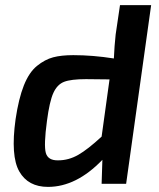

<svg xmlns="http://www.w3.org/2000/svg" viewBox="-20 -720 621 752"><path d="M572 -700 474 0H378L381 -94Q279 12 168 12Q90 12 55.5 -48.5Q21 -109 41 -253Q53 -334 73.5 -385.5Q94 -437 125 -462Q156 -487 188 -495.5Q220 -504 267 -504Q343 -504 426 -491Q428 -539 433 -585L450 -700ZM409 -409 317 -410Q258 -410 231 -399.5Q204 -389 189 -356Q174 -323 164 -247Q151 -151 159.5 -121Q168 -91 208 -92Q249 -92 286.5 -113.5Q324 -135 378 -185Z"/></svg>

Font: Exo 2.0 Semi Bold
Style: Italic
Weight: 600
Italic angle: -8°
Designer: Natanael Gama
Version: Version 1.001;PS 001.001;hotconv 1.0.70;makeotf.lib2.5.58329